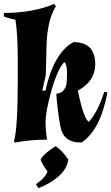

<svg xmlns="http://www.w3.org/2000/svg" viewBox="-25 -723 577 994"><path d="M67 -303V-412Q67 -544 55 -621Q22 -627 -5 -638V-656Q146 -656 256 -703L264 -690Q220 -620 216 -489L212 -334L194 -254L210 -253Q253 -449 355 -505Q468 -505 468 -391Q468 -302 378 -254Q408 -108 435 -92Q482 -145 515 -248L531 -244Q495 -50 397 15Q347 15 320.5 -6.5Q294 -28 286 -76Q273 -154 267 -228V-238Q292 -240 304.5 -256Q317 -272 319.5 -290Q322 -308 322 -348Q322 -388 308 -402Q271 -361 241 -253Q211 -145 211 -93.5Q211 -42 219 0Q132 0 53 15L47 10Q67 -59 67 -303ZM329 104Q321 153 277 191Q233 229 174 251L161 231Q209 198 221 164Q196 132 185 104Q193 87 218 66Q243 45 263 34Q296 54 329 104Z"/></svg>

Font: Almendra
Style: Bold Italic
Weight: 700
Italic angle: -12°
Designer: Ana Sanfelippo
Foundry: Ana Sanfelippo
Version: Version 1.004